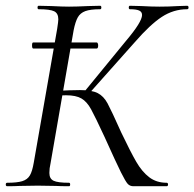

<svg xmlns="http://www.w3.org/2000/svg" viewBox="-27 -645 673 665"><path d="M84 -488Q84 -498 88 -498H308Q310 -498 311.5 -495Q313 -492 313 -488Q313 -477 308 -477H88Q84 -477 84 -488ZM335 -171Q303 -240 288.5 -266.5Q274 -293 255 -304Q236 -315 202 -315Q190 -315 179.5 -314Q169 -313 161 -312L163 -330Q220 -333 250 -333Q291 -333 311.5 -322.5Q332 -312 345.5 -287Q359 -262 393 -186Q425 -119 445 -84.5Q465 -50 490 -31Q515 -12 550 -12Q555 -12 555 -6Q555 0 550 0H435Q423 0 415.5 -8Q408 -16 392 -48Q376 -80 335 -171ZM-2 -12Q32 -12 50 -17.5Q68 -23 76.5 -37.5Q85 -52 90 -82L171 -545Q175 -571 175 -578Q175 -599 160.5 -606Q146 -613 107 -613Q103 -613 103 -619Q103 -625 107 -625L151 -624Q189 -622 212 -622Q238 -622 278 -624L320 -625Q324 -625 324 -619Q324 -613 320 -613Q286 -613 268.5 -606.5Q251 -600 242.5 -585Q234 -570 228 -540L148 -79Q144 -62 144 -46Q144 -26 158.5 -19Q173 -12 212 -12Q216 -12 216 -6Q216 0 212 0Q183 0 167 -1L104 -2L41 -1Q25 0 -2 0Q-7 0 -7 -6Q-7 -12 -2 -12ZM264 -326 409 -503Q465 -569 465 -593Q465 -604 455 -608.5Q445 -613 423 -613Q419 -613 419 -619Q419 -625 423 -625L463 -624Q497 -622 526 -622Q558 -622 590 -624L621 -625Q626 -625 626 -619Q626 -613 621 -613Q574 -613 533.5 -586.5Q493 -560 440 -499L278 -317Z"/></svg>

Font: Cormorant Garamond
Style: Italic
Weight: 400
Italic angle: -10°
Designer: Christian Thalmann (Catharsis Fonts)
Foundry: Catharsis Fonts
Version: Version 4.000